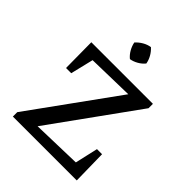

<svg xmlns="http://www.w3.org/2000/svg" viewBox="-246 -1036 1175 1175"><g transform="rotate(45 341.5 -449.0)"><path d="M71 0V-38L474 -596L172 -589L136 -440H91L89 -661H622V-623L220 -65L542 -74L576 -223H620L624 0ZM368 -898Q388 -880 401.5 -856Q415 -832 419 -807Q403 -787 378.5 -773Q354 -759 329 -755Q309 -771 295 -795.5Q281 -820 276 -846Q294 -866 318 -880Q342 -894 368 -898Z"/></g></svg>

Font: Piazzolla Thin SemiBold
Style: Regular
Weight: 600
Version: Version 2.005